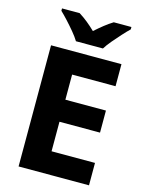

<svg xmlns="http://www.w3.org/2000/svg" viewBox="-136 -1013 823 1093"><g transform="rotate(15 275.5 -466.5)"><path d="M499 0H84V-714H499V-584H243V-436H482V-306H243V-132H499ZM215 -773Q201 -796 178.5 -823Q156 -850 132.5 -875.5Q109 -901 90 -919V-933H194Q221 -916 244.5 -897Q268 -878 293 -854Q320 -878 344.5 -897.5Q369 -917 395 -933H499V-919Q481 -902 457.5 -876Q434 -850 411 -823Q388 -796 374 -773Z"/></g></svg>

Font: Noto Sans Oriya
Style: Bold
Weight: 700
Designer: Amélie Bonet and Sol Matas
Foundry: Google LLC
Version: Version 2.006; ttfautohint (v1.8.4.7-5d5b)